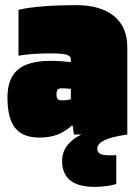

<svg xmlns="http://www.w3.org/2000/svg" viewBox="-20 -524 535 748"><path d="M134 12Q69 12 39 -25.5Q9 -63 9 -144Q9 -218 49.5 -252.5Q90 -287 178 -287Q199 -287 219 -285.5Q239 -284 256 -282V-292Q256 -306 239 -311Q222 -316 179 -316Q141 -316 112 -314Q83 -312 52 -307V-486Q92 -495 150.5 -499.5Q209 -504 276 -504Q372 -504 424 -461.5Q476 -419 476 -340V0Q414 9 386.5 22.5Q359 36 359 55Q359 69 370 75Q381 81 404 81Q416 81 422 81Q428 81 433 80V193Q412 199 391 201.5Q370 204 348 204Q285 204 253.5 178.5Q222 153 222 103Q222 70 241 44Q260 18 297 0H268L263 -35H260Q231 -9 201 1.5Q171 12 134 12ZM219 -180Q209 -180 204.5 -174.5Q200 -169 200 -157Q200 -144 204.5 -138.5Q209 -133 219 -133Q231 -133 239.5 -134Q248 -135 256 -137V-178Q244 -179 235.5 -179.5Q227 -180 219 -180Z"/></svg>

Font: Blinker Black
Style: Regular
Weight: 900
Designer: Juergen Huber
Foundry: supertype
Version: Version 1.017;hotconv 1.0.117;makeotfexe 2.5.65602